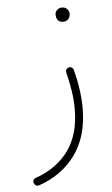

<svg xmlns="http://www.w3.org/2000/svg" viewBox="-55 -558 498 851"><g transform="rotate(-5 194.0 -132.5)"><path d="M258.3 -252.9C251 -250.5 247.1 -243.7 247.1 -237.3C247.1 -235.8 247.1 -233.9 247.6 -231.9C262.7 -173.3 271 -118.7 271 -68.4C271 7.8 253.4 69.8 217.8 118.2C182.1 166 133.3 200.2 72.3 221.2C64 223.6 60.1 231.4 60.1 237.3C60.1 239.3 60.5 241.7 61.5 244.1C64 252.4 72.3 256.3 78.1 256.3C80.1 256.3 82 255.9 84 255.4C151.9 232.4 206.1 193.8 246.1 139.2C286.1 84.5 306.2 15.1 306.2 -68.4C306.2 -121.6 298.3 -178.7 282.2 -240.7C279.8 -250 271.5 -254.4 265.6 -254.4C263.2 -254.4 260.7 -253.9 258.3 -252.9ZM222.7 -492.2C222.7 -486.8 224.1 -481.9 224.6 -477.5C228 -467.3 236.8 -457.5 252.9 -457.5C277.8 -457.5 285.2 -477.1 285.2 -491.2C285.2 -497.1 283.2 -502.4 279.8 -507.8C275.4 -515.1 267.1 -521 253.9 -521C234.4 -521 222.7 -506.3 222.7 -492.2Z"/></g></svg>

Font: Mikhak ExtraLight
Style: Regular
Weight: 200
Designer: Amin Abedi
Version: Version 3.2